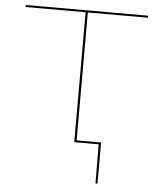

<svg xmlns="http://www.w3.org/2000/svg" viewBox="-58 -709 815 954"><g transform="rotate(5 350.0 -231.5)"><path d="M342 -648V-10H464V195H454L453 0H331V-648H32V-658H642V-648Z"/></g></svg>

Font: Ysabeau Infant Hairline
Style: Regular
Weight: 100
Designer: Christian Thalmann (Catharsis Fonts)
Version: Version 0.003